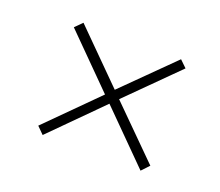

<svg xmlns="http://www.w3.org/2000/svg" viewBox="-60 -493 484 423"><g transform="rotate(20 182.5 -281.5)"><path d="M72.3 -149.9 56.2 -166 170.9 -280.8 55.7 -396.5 72.3 -413.1 187.5 -297.9 301.8 -411.1 317.9 -395.5 203.6 -281.7 318.4 -167.5 301.8 -149.9 187 -265.1Z"/></g></svg>

Font: Imbue
Style: Regular
Weight: 400
Designer: Tyler Finck
Foundry: Etcetera Type Company
Version: Version 0.910